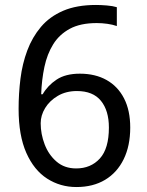

<svg xmlns="http://www.w3.org/2000/svg" viewBox="-20 -744 591 774"><path d="M288 10Q223 10 170 -24Q117 -58 86 -128Q55 -198 55 -305Q55 -367 62.5 -427Q70 -487 90 -540.5Q110 -594 145 -635.5Q180 -677 234.5 -700.5Q289 -724 367 -724Q386 -724 410.5 -722Q435 -720 451 -715V-639Q434 -645 412.5 -648Q391 -651 370 -651Q304 -651 261.5 -628Q219 -605 194.5 -565.5Q170 -526 159 -474Q148 -422 146 -364H152Q172 -399 208 -423Q244 -447 302 -447Q364 -447 409.5 -421.5Q455 -396 480 -347.5Q505 -299 505 -230Q505 -156 478.5 -102Q452 -48 403.5 -19Q355 10 288 10ZM287 -65Q346 -65 382.5 -105Q419 -145 419 -230Q419 -298 387 -337.5Q355 -377 290 -377Q246 -377 213 -357.5Q180 -338 162 -308.5Q144 -279 144 -247Q144 -204 160 -162Q176 -120 208 -92.5Q240 -65 287 -65Z"/></svg>

Font: lkorean05
Style: Book
Weight: 400
Designer: Jelle Bosma - Monotype Design Team
Foundry: Monotype Imaging Inc.
Version: Version 2.003